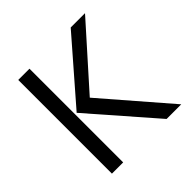

<svg xmlns="http://www.w3.org/2000/svg" viewBox="-150 -673 797 797"><g transform="rotate(-45 248.5 -275.0)"><path d="M133 0V-550H67V0ZM388 0H474L225 -288L459 -550H375L142 -282Z"/></g></svg>

Font: Cambay Devanagari
Style: Regular
Weight: 400
Designer: Pooja Saxena
Foundry: Pooja Saxena
Version: Version 1.180;PS 001.180;hotconv 1.0.70;makeotf.lib2.5.58329